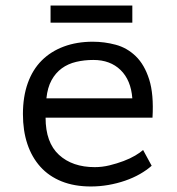

<svg xmlns="http://www.w3.org/2000/svg" viewBox="-20 -663 640 695"><path d="M529 -63Q511 -47 486.5 -33Q462 -19 433 -9Q404 1 372.5 6.5Q341 12 309 12Q249 12 203 -6.5Q157 -25 126 -59.5Q95 -94 79 -142Q63 -190 63 -250Q63 -313 80.5 -362Q98 -411 131 -444Q164 -477 211 -494.5Q258 -512 316 -512Q358 -512 399 -501Q440 -490 471.5 -459.5Q503 -429 520 -375.5Q537 -322 532 -237H145Q145 -147 193.5 -102.5Q242 -58 323 -58Q350 -58 376.5 -64.5Q403 -71 427 -80Q451 -89 469.5 -100Q488 -111 498 -120ZM318 -446Q285 -446 255.5 -439Q226 -432 203.5 -415.5Q181 -399 166.5 -372.5Q152 -346 148 -307H459Q454 -373 416.5 -409.5Q379 -446 318 -446ZM163 -643H459V-581H163Z"/></svg>

Font: PT Mono
Style: Regular
Weight: 400
Monospace: yes
Designer: A.Korolkova, I.Chaeva
Foundry: ParaType Ltd
Version: Version 1.001W OFL